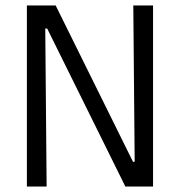

<svg xmlns="http://www.w3.org/2000/svg" viewBox="-20 -680 656 700"><path d="M78 0V-660H183L465 -90H471L466 -660H538V0H437L152 -576H145L150 0Z"/></svg>

Font: Bricolage Grotesque SemiCondensed Light
Style: Regular
Weight: 300
Width: 4
Designer: Mathieu Triay
Foundry: Atelier Triay
Version: Version 1.000;gftools[0.9.30]